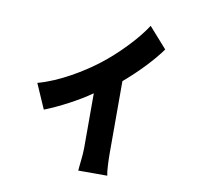

<svg xmlns="http://www.w3.org/2000/svg" viewBox="-81 -730 961 906"><g transform="rotate(10 400.0 -277.0)"><path d="M483 -20V-363C553 -422 619 -493 656 -545L569 -643C528 -578 442 -488 364 -429C301 -381 193 -313 89 -285L141 -166C210 -193 298 -239 360 -283V-20C360 15 352 69 351 89H490C485 69 483 15 483 -20Z"/></g></svg>

Font: Glow Sans TC Compressed
Style: Bold
Weight: 700
Width: 2
Designer: Ryoko NISHIZUKA (kana, bopomofo & ideographs); Paul D. Hunt (Latin, Greek & Cyrillic); Sandoll Communications, Soo-young
Version: Version 0.93